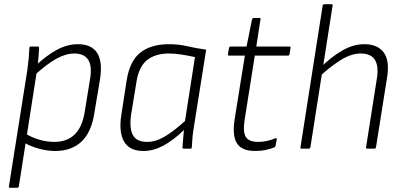

<svg xmlns="http://www.w3.org/2000/svg" viewBox="-20 -703 1905 908"><path d="M241 11Q204 11 163.5 0Q123 -11 92 -30L98 -73Q129 -53 165.5 -42.5Q202 -32 237 -32Q296 -32 332 -66Q368 -100 380 -170L405 -324Q417 -389 397.5 -419.5Q378 -450 332 -450Q291 -450 246 -425Q201 -400 141 -345L146 -391Q203 -443 251 -468.5Q299 -494 349 -494Q413 -494 439.5 -452.5Q466 -411 453 -328L426 -167Q412 -77 365 -33Q318 11 241 11ZM27 185Q21 185 22 179L109 -370Q113 -398 115.5 -425Q118 -452 119 -476Q119 -483 126 -483H158Q165 -483 165 -476Q164 -458 162 -433Q160 -408 157 -388L154 -365L69 179Q67 185 61 185Z M659 11Q592 11 566.5 -34Q541 -79 554 -161L579 -323Q594 -416 644.5 -455Q695 -494 779 -494Q825 -494 865.5 -484.5Q906 -475 955 -468L899 -116Q893 -81 890.5 -55.5Q888 -30 887 -6Q887 0 880 0H849Q843 0 843 -6Q844 -26 846 -46.5Q848 -67 850 -88Q799 -39 752 -14Q705 11 659 11ZM676 -32Q716 -32 758 -56.5Q800 -81 855 -131L902 -433Q871 -440 838.5 -445Q806 -450 779 -450Q716 -450 677 -420Q638 -390 626 -320L600 -161Q591 -98 608 -65Q625 -32 676 -32Z M1187 11Q1124 11 1101 -24.5Q1078 -60 1089 -135L1138 -440H1063Q1057 -440 1058 -447L1063 -476Q1064 -483 1071 -483H1146L1172 -612Q1175 -618 1180 -618H1207Q1214 -618 1212 -612L1192 -483H1348Q1356 -483 1354 -476L1349 -446Q1348 -440 1341 -440H1185L1137 -137Q1128 -79 1142.5 -55.5Q1157 -32 1201 -32Q1222 -32 1243 -36.5Q1264 -41 1282 -49Q1285 -51 1287 -49.5Q1289 -48 1289 -45L1283 -14Q1283 -8 1277 -6Q1258 2 1235 6.5Q1212 11 1187 11Z M1406 0Q1399 0 1401 -7L1506 -677Q1508 -683 1514 -683H1547Q1555 -683 1553 -677L1448 -7Q1446 0 1440 0ZM1717 0Q1710 0 1711 -6L1762 -330Q1782 -450 1686 -450Q1643 -450 1595.5 -421.5Q1548 -393 1491 -341L1497 -385Q1548 -435 1599.5 -464.5Q1651 -494 1703 -494Q1766 -494 1795 -454.5Q1824 -415 1810 -333L1758 -6Q1756 0 1750 0Z"/></svg>

Font: Sofia Sans Semi Condensed Light
Style: Italic
Weight: 300
Italic angle: -9°
Version: Version 4.100